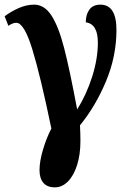

<svg xmlns="http://www.w3.org/2000/svg" viewBox="-28 -566 554 826"><path d="M142 166Q142 128 157 77.5Q172 27 193 -13Q146 -240 111 -354Q76 -468 42 -468Q27 -468 8 -455L-8 -496Q20 -517 53 -531.5Q86 -546 119 -546Q163 -546 193.5 -499Q224 -452 248 -359Q272 -266 304 -95Q345 -161 369 -237.5Q393 -314 393 -383Q393 -463 341 -470Q341 -503 356.5 -524.5Q372 -546 404 -546Q473 -546 473 -437Q473 -323 427.5 -215Q382 -107 316 -27Q318 7 318 41Q318 99 303.5 144.5Q289 190 264 215Q239 240 208 240Q175 240 158.5 220.5Q142 201 142 166Z"/></svg>

Font: Noto Serif CondExtraBold
Style: Regular
Weight: 800
Width: 3
Designer: Monotype Design Team
Foundry: Monotype Imaging Inc.
Version: Version 1.001